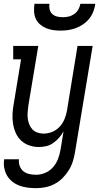

<svg xmlns="http://www.w3.org/2000/svg" viewBox="-23 -760 543 1003"><path d="M166 223Q143 223 120.5 220Q98 217 78 209.5Q58 202 41 188.5Q24 175 13.5 156.5Q3 138 -1 116Q-5 94 -1 72H76Q74 90 80 107Q86 124 99 134.5Q112 145 129.5 149Q147 153 166 153Q189 153 213 143Q237 133 254 113.5Q271 94 280 70.5Q289 47 293 23L309 -74Q299 -56 285.5 -40.5Q272 -25 255 -13Q238 -1 218.5 3.5Q199 8 180 8Q154 8 129.5 -0.5Q105 -9 87 -26Q69 -43 59 -66Q49 -89 45 -114.5Q41 -140 42.5 -166.5Q44 -193 49 -219L87 -450H46V-520H177L125 -208Q123 -191 121.5 -174Q120 -157 122 -141Q124 -125 130 -110Q136 -95 146.5 -84Q157 -73 172.5 -67.5Q188 -62 204 -62Q227 -62 249.5 -71Q272 -80 288.5 -98Q305 -116 314 -138Q323 -160 327 -183L382 -520H461L369 34Q365 59 357.5 83Q350 107 336.5 129Q323 151 304 170Q285 189 262 201Q239 213 214.5 218Q190 223 166 223ZM293 -600Q273 -600 253.5 -603Q234 -606 216.5 -613.5Q199 -621 185 -633.5Q171 -646 163.5 -663Q156 -680 155 -700Q154 -720 157 -740H235Q233 -725 236.5 -710.5Q240 -696 250.5 -686.5Q261 -677 275.5 -673.5Q290 -670 305 -670Q320 -670 335.5 -673.5Q351 -677 364.5 -686.5Q378 -696 386 -710Q394 -724 397 -740H475Q472 -719 464.5 -699.5Q457 -680 443.5 -663Q430 -646 412 -633.5Q394 -621 374 -613.5Q354 -606 333.5 -603Q313 -600 293 -600Z"/></svg>

Font: Iosevka Gothic
Style: Italic
Weight: 400
Italic angle: -9°
Monospace: yes
Designer: Belleve Invis
Foundry: Belleve Invis
Version: Version 15.5.1; ttfautohint (v1.8.4)